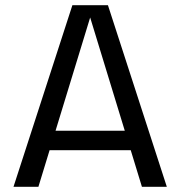

<svg xmlns="http://www.w3.org/2000/svg" viewBox="-20 -720 695 740"><path d="M177 -216H475L509 -141H143ZM259 -700H342L128 0H32ZM313 -700H396L623 0H527Z"/></svg>

Font: Moderustic
Style: Regular
Weight: 400
Designer: Tural Alisoy
Foundry: TAFT Foundry
Version: Version 2.120